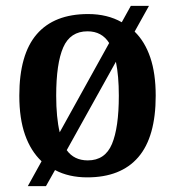

<svg xmlns="http://www.w3.org/2000/svg" viewBox="-20 -596 599 656"><path d="M122 -45Q85 -80 65.5 -135.5Q46 -191 46 -269Q46 -410 105.5 -479Q165 -548 281 -548Q347 -548 396 -520L427 -576H489L440 -488Q475 -454 493.5 -399.5Q512 -345 512 -269Q512 -128 452.5 -59Q393 10 278 10Q215 10 168 -15L137 40H75ZM353 -449Q328 -489 279 -489Q220 -489 196 -434Q172 -379 172 -269Q172 -232 175 -200.5Q178 -169 184 -144ZM280 -48Q339 -48 362.5 -104Q386 -160 386 -269Q386 -337 376 -385L208 -83Q233 -48 280 -48Z"/></svg>

Font: Noto Serif SemiCondensed SemiBold
Style: Regular
Weight: 600
Width: 4
Designer: Monotype Design Team
Foundry: Monotype Imaging Inc.
Version: Version 2.013; ttfautohint (v1.8.4.7-5d5b)